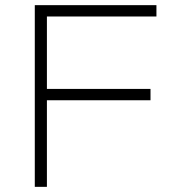

<svg xmlns="http://www.w3.org/2000/svg" viewBox="-20 -725 665 745"><path d="M115 0V-705H587V-661H162V-380H564V-336H162V0Z"/></svg>

Font: Nunito Sans 10pt SemiExpanded ExtraLight
Style: Regular
Weight: 250
Width: 6
Designer: Vernon Adams
Foundry: Vernon Adams
Version: Version 3.101;gftools[0.9.27]